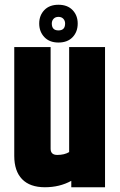

<svg xmlns="http://www.w3.org/2000/svg" viewBox="-20 -788 507 808"><path d="M307 -689Q307 -654 285.5 -631.5Q264 -609 226 -609Q188 -609 166.5 -632Q145 -655 145 -689Q145 -723 166.5 -745.5Q188 -768 226 -768Q264 -768 285.5 -745.5Q307 -723 307 -689ZM254 -689Q254 -701 246.5 -709Q239 -717 226 -717Q213 -717 205.5 -709Q198 -701 198 -689Q198 -660 226 -660Q254 -660 254 -689ZM271 -590H422V0H280V-27Q231 0 169 0Q106 0 73 -34Q40 -68 40 -132V-590H193V-162Q193 -136 221 -136Q251 -136 271 -148Z"/></svg>

Font: Khand Black
Style: Regular
Weight: 900
Designer: Sanchit Sawaria and Jyotish Sonowal (Devanagari), Satya Rajpurohit (Latin)
Foundry: Indian Type Foundry
Version: Version 2.000;PS 1.0;hotconv 1.0.79;makeotf.lib2.5.61930